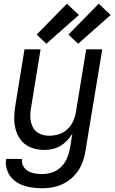

<svg xmlns="http://www.w3.org/2000/svg" viewBox="-20 -794 616 1027"><path d="M206 213Q238 213 270.5 206Q303 199 333 181Q363 163 385.5 136Q408 109 420 77.5Q432 46 437 14L527 -530H441L386 -194Q382 -169 371 -145Q360 -121 339.5 -102Q319 -83 293.5 -75.5Q268 -68 243 -68Q216 -68 192 -79Q168 -90 156 -113Q144 -136 142.5 -163Q141 -190 146 -217L197 -530H111L62 -229Q56 -194 56 -160Q56 -126 66 -94Q76 -62 97.5 -38Q119 -14 151 -3Q183 8 217 8Q246 8 275 -1Q304 -10 327.5 -31.5Q351 -53 367 -79L354 1Q349 28 338 53.5Q327 79 306 99.5Q285 120 258.5 128.5Q232 137 206 137Q185 137 165.5 133.5Q146 130 129.5 120.5Q113 111 104 93.5Q95 76 98 56H13Q8 85 17 113Q26 141 45.5 161Q65 181 91 192.5Q117 204 146.5 208.5Q176 213 206 213ZM398 -560 572 -714 508 -774 346 -609ZM228 -560 402 -714 338 -774 176 -609Z"/></svg>

Font: Iosevka Sparkle
Style: Italic
Weight: 400
Italic angle: -9°
Designer: Belleve Invis
Foundry: Belleve Invis
Version: Version 4.5.0; ttfautohint (v1.8.3)